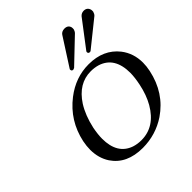

<svg xmlns="http://www.w3.org/2000/svg" viewBox="-190 -815 957 957"><g transform="rotate(-45 288.0 -336.5)"><path d="M356.9 -441.9Q270.5 -441.9 214.4 -355.5Q182.6 -305.2 167 -233.9Q159.2 -193.4 159.2 -164.1Q159.2 -56.2 241.2 -27.8Q265.1 -20 293 -20Q387.7 -20 443.8 -116.7Q469.7 -162.1 481.9 -221.2Q490.7 -263.2 491.2 -295.9Q491.2 -408.2 405.8 -435.1Q382.8 -441.9 356.9 -441.9ZM565.9 -234.9Q539.1 -107.4 437.5 -38.1Q362.8 11.7 271 12.2Q158.2 12.2 106.9 -64.5Q78.6 -107.9 78.1 -166Q78.1 -192.9 84 -222.2Q109.4 -340.8 204.1 -414.1Q281.7 -474.1 374 -474.1Q478 -474.1 534.2 -402.8Q571.8 -354 571.8 -288.1Q571.8 -262.7 565.9 -234.9ZM575.7 -643.1Q572.3 -630.9 564.9 -624L428.2 -514.2Q424.8 -512.2 421.9 -512.2Q411.6 -512.2 410.6 -521.5Q410.6 -523.9 410.6 -524.9Q411.6 -527.8 412.6 -528.8L518.6 -668Q528.8 -679.7 544.9 -680.2Q568.8 -680.2 575.2 -657.7Q576.7 -649.9 575.7 -643.1ZM444.8 -648.9Q441.9 -639.2 436.5 -632.8L310.1 -512.2Q305.7 -509.8 301.3 -508.8Q291 -508.8 290 -518.6Q290 -521 290 -522Q291 -524.4 291.5 -524.9L385.3 -670.9Q394.5 -684.6 414.1 -685.1Q439.5 -685.1 444.8 -663.1Q445.8 -655.8 444.8 -648.9Z"/></g></svg>

Font: Linux Libertine Capitals O
Style: Bold Italic Samll Caps
Weight: 400
Italic angle: -12°
Designer: Philipp H. Poll
Foundry: Philipp H. Poll
Version: Version 5.0.4